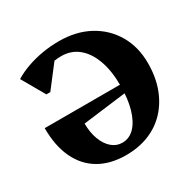

<svg xmlns="http://www.w3.org/2000/svg" viewBox="-159 -868 1051 1047"><g transform="rotate(-30 367.0 -345.0)"><path d="M347.2 16Q248.2 16 178.3 -25.1Q108.4 -66.2 71.5 -144.4Q34.6 -222.6 34.6 -333.8H556.2V-286.8L235.6 -246.6Q235.6 -190.6 252 -146.7Q268.4 -102.8 297.1 -77.9Q325.8 -53 362.4 -53Q407.4 -53 440 -86.9Q472.6 -120.8 490.6 -182.5Q508.6 -244.2 508.6 -328Q508.6 -420.8 484.4 -488.1Q460.2 -555.4 415.5 -592.2Q370.8 -629 308.8 -629Q261.8 -629 217.9 -613.9Q174 -598.8 138.4 -569.8L170.4 -664.8H294.8L159.4 -488.8H134.6L52.2 -632.8Q92.2 -657 138 -672.9Q183.8 -688.8 234.2 -697.4Q284.6 -706 338.4 -706Q445.6 -706 526.8 -662.3Q608 -618.6 653.9 -540.5Q699.8 -462.4 699.8 -359.4Q699.8 -274.2 674.7 -205.4Q649.6 -136.6 603.4 -86.8Q557.2 -37 492.3 -10.5Q427.4 16 347.2 16Z"/></g></svg>

Font: Platypi Light
Style: Regular
Weight: 300
Designer: David Sargent
Foundry: Bolt Cutter Type
Version: Version 1.200